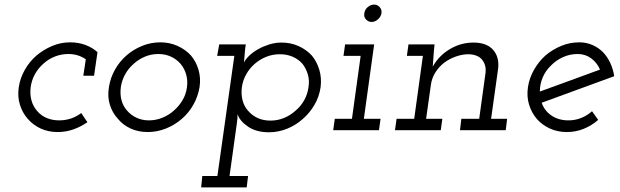

<svg xmlns="http://www.w3.org/2000/svg" viewBox="-20 -569 2708 839"><path d="M362 -35 335 -75Q314 -59 289.5 -51Q265 -43 239 -43Q209 -43 185 -53Q161 -63 145 -81Q126 -101 118 -128.5Q110 -156 114 -188Q118 -218 132.5 -244.5Q147 -271 170 -291Q192 -311 220 -322Q248 -333 279 -333Q301 -333 320 -327Q339 -321 355 -310L344 -238H391L406 -341Q384 -361 353.5 -372.5Q323 -384 287 -384Q245 -384 207.5 -368Q170 -352 139 -326Q109 -300 88.5 -264Q68 -228 62 -188Q56 -147 67 -111.5Q78 -76 101 -50Q124 -23 157.5 -7.5Q191 8 232 8Q268 8 300.5 -3.5Q333 -15 362 -35Z M456 -188Q449 -147 460 -111.5Q471 -76 495 -50Q517 -23 550.5 -7.5Q584 8 626 8Q667 8 705.5 -7.5Q744 -23 775 -50Q805 -76 825 -111.5Q845 -147 852 -188Q858 -228 847.5 -264Q837 -300 814 -327Q790 -353 755.5 -368.5Q721 -384 681 -384Q639 -384 601 -368.5Q563 -353 533 -327Q502 -300 482 -264Q462 -228 456 -188ZM508 -188Q512 -217 526.5 -243.5Q541 -270 564 -290Q586 -310 613.5 -321.5Q641 -333 672 -333Q702 -333 727 -321.5Q752 -310 769 -290Q786 -270 793.5 -243.5Q801 -217 797 -188Q793 -157 777.5 -131Q762 -105 740 -86Q718 -66 689.5 -54.5Q661 -43 631 -43Q601 -43 576.5 -54.5Q552 -66 535 -86Q518 -105 511 -131Q504 -157 508 -188Z M864 200 859 250H1058L1064 200H983L1015 -30Q1017 -43 1017.5 -51.5Q1018 -60 1018 -70Q1028 -40 1064 -15.5Q1100 9 1155 9Q1196 9 1234.5 -6.5Q1273 -22 1303 -49Q1334 -76 1354.5 -111.5Q1375 -147 1381 -188Q1386 -228 1375.5 -263.5Q1365 -299 1343 -326Q1319 -352 1285 -367.5Q1251 -383 1210 -383Q1182 -383 1155.5 -374.5Q1129 -366 1108 -354Q1085 -341 1069 -325.5Q1053 -310 1046 -296Q1048 -316 1049.5 -336Q1051 -356 1054 -375H938L929 -325H1004L930 200ZM1328 -188Q1324 -157 1309 -130.5Q1294 -104 1271 -85Q1249 -65 1221 -53.5Q1193 -42 1162 -42Q1130 -42 1105.5 -53.5Q1081 -65 1064 -85Q1047 -104 1040 -130.5Q1033 -157 1037 -188Q1041 -218 1056 -244.5Q1071 -271 1093 -290Q1116 -310 1144 -321Q1172 -332 1203 -332Q1234 -332 1259 -321Q1284 -310 1301 -291Q1317 -271 1325 -244.5Q1333 -218 1328 -188Z M1443 -50 1436 0H1636L1643 -50H1570L1615 -375H1488L1481 -325H1556L1518 -50ZM1572 -511Q1569 -495 1579.5 -484Q1590 -473 1604 -473Q1618 -473 1631 -484Q1644 -495 1647 -511Q1649 -527 1639 -538Q1629 -549 1615 -549Q1600 -549 1587 -538Q1574 -527 1572 -511Z M1996 -50 1990 0H2190L2196 -50H2126L2157 -271Q2162 -321 2134 -352Q2106 -383 2049 -383Q1994 -383 1946 -354.5Q1898 -326 1871 -278Q1873 -297 1873.5 -312Q1874 -327 1876 -346L1879 -375H1765L1758 -325H1828L1790 -50H1713L1706 0H1906L1913 -50H1842L1863 -199Q1867 -228 1882.5 -252.5Q1898 -277 1921 -295Q1944 -312 1972 -322Q2000 -332 2029 -332Q2070 -330 2087.5 -307Q2105 -284 2102 -253L2074 -50Z M2504 -333Q2538 -333 2563.5 -314Q2589 -295 2602 -265Q2536 -241 2471 -217Q2406 -193 2339 -169Q2339 -201 2351.5 -230.5Q2364 -260 2387 -282Q2409 -305 2439.5 -319Q2470 -333 2504 -333ZM2664 -236Q2659 -268 2646.5 -294.5Q2634 -321 2615 -341Q2595 -361 2568.5 -372.5Q2542 -384 2512 -384Q2470 -384 2432.5 -368.5Q2395 -353 2364 -327Q2334 -300 2313.5 -264Q2293 -228 2287 -188Q2281 -147 2292 -111.5Q2303 -76 2326 -49Q2349 -23 2382.5 -7.5Q2416 8 2457 8Q2496 8 2530.5 -6Q2565 -20 2594 -45Q2587 -55 2580.5 -64Q2574 -73 2567 -83Q2546 -64 2519.5 -53.5Q2493 -43 2464 -43Q2421 -43 2390 -64Q2359 -85 2347 -120Q2427 -149 2505.5 -178Q2584 -207 2664 -236Z"/></svg>

Font: Josefin Slab Medium
Style: Italic
Weight: 500
Italic angle: -12°
Version: Version 2.000